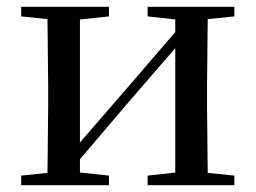

<svg xmlns="http://www.w3.org/2000/svg" viewBox="-20 -542 748 562"><path d="M412 -494 493 -485V-448L338 -268L214 -125V-485L299 -494V-522H42V-494L119 -486L121 -292V-230L119 -36L42 -28V0H299V-28L214 -37V-76L364 -252L493 -401V-37L412 -28V0H666V-28L588 -36L586 -230V-292L588 -486L666 -494V-522H412Z"/></svg>

Font: Noto Serif HK Medium
Style: Regular
Weight: 500
Designer: Ryoko NISHIZUKA 西塚涼子 (kana & ideographs); Frank Grießhammer (Latin, Greek & Cyrillic); Wenlong ZHANG 张文龙 (bopomofo); San
Foundry: Adobe
Version: Version 2.001;hotconv 1.1.0;makeotfexe 2.6.0